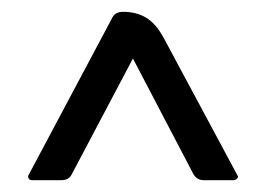

<svg xmlns="http://www.w3.org/2000/svg" viewBox="-20 -576 447 325"><path d="M205 -477 102 -282Q97 -271 84 -271H34Q30 -271 28.5 -274Q27 -277 28 -279L169 -544Q174 -556 188 -556Q211 -556 227.5 -546Q244 -536 257 -512L382 -279Q384 -277 381.5 -274Q379 -271 375 -271H325Q313 -271 307 -282Z"/></svg>

Font: Zain
Style: Italic
Weight: 400
Italic angle: -10°
Designer: Zain,Boutros
Foundry: Mobile Telecommunications Company (Zain), 2024
Version: Version 1.51; ttfautohint (v1.8.4)